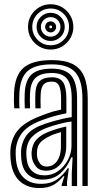

<svg xmlns="http://www.w3.org/2000/svg" viewBox="-20 -900 487 929"><path d="M378.8 0V-421.8Q378.8 -511 344.6 -549.8Q310.5 -588.5 231.2 -588.5Q149.8 -588.5 113.2 -555.8Q76.8 -523 73.8 -447.5Q73 -431 73 -412.5Q73 -394 74.5 -375.8H48.8Q47.5 -395 47.2 -411.5Q47 -428 47.8 -448.5Q51.2 -535.2 94.2 -572.2Q137.2 -609.2 231.2 -609.2Q293.5 -609.2 331.5 -590.2Q369.5 -571.2 387 -530Q404.5 -488.8 404.5 -421.8V0ZM195.2 -51.5Q232.5 -51.5 262 -72.8Q291.5 -94 308.8 -126.9Q326 -159.8 326 -194.8V-312.2Q300 -309 267.8 -300.6Q235.5 -292.2 204.5 -280.8Q159.2 -263.5 134.5 -237.2Q109.8 -211 107.2 -165.2Q107 -157.5 107.5 -149.8Q108 -142 108.5 -136Q111.8 -95 134.4 -73.2Q157 -51.5 195.2 -51.5ZM201.8 -74Q171.2 -74 154.9 -93.4Q138.5 -112.8 134 -138.2Q133.5 -143.5 133 -151Q132.5 -158.5 132.8 -163Q135.5 -200.5 154.8 -222.9Q174 -245.2 212.2 -261Q231.5 -269 254.9 -276.1Q278.2 -283.2 300.5 -287.8V-192.5Q300.5 -160 289.1 -133Q277.8 -106 255.6 -90Q233.5 -74 201.8 -74ZM205.5 -94.2Q228 -94.2 243.5 -107.1Q259 -120 266.9 -141.8Q274.8 -163.5 274.8 -190.2V-261Q256.8 -256 243.2 -251Q229.8 -246 220.8 -241.2Q187.8 -225.8 173.6 -208.5Q159.5 -191.2 158.8 -163Q158.8 -157.2 158.9 -151.8Q159 -146.2 159.8 -140.5Q162.5 -124.5 173.2 -109.4Q184 -94.2 205.5 -94.2ZM169.8 9.8Q109.5 9.8 73.1 -25.8Q36.8 -61.2 31.2 -129.5Q30.5 -140 30 -153.2Q29.5 -166.5 30.2 -174.5Q35 -234 69.1 -272.9Q103.2 -311.8 179 -340Q197.8 -347.2 211.5 -352.2Q225.2 -357.2 240 -361.4Q254.8 -365.5 275.5 -369.8V-422Q275.5 -465.5 265.8 -485.4Q256 -505.2 231.2 -505.2Q202.5 -505.2 190.2 -490.4Q178 -475.5 176.8 -443Q176.2 -435 176.1 -416Q176 -397 176.8 -375.8H151.2Q150.2 -400 150.5 -416.8Q150.8 -433.5 151 -445.8Q153 -491 172.9 -508.5Q192.8 -526 231.2 -526Q270 -526 285.6 -501.4Q301.2 -476.8 301.2 -422V-352Q267 -345.2 240.9 -337.8Q214.8 -330.2 187.5 -320.2Q119.2 -295.8 89.8 -260.4Q60.2 -225 56 -172.5Q55.5 -164 55.9 -152.8Q56.2 -141.5 57 -131.5Q61.8 -72.2 93.4 -41.4Q125 -10.5 178 -10.5Q226.2 -10.5 256.9 -32.5Q287.5 -54.5 307.5 -86H313.2L304.2 -19.8V0H278.5L278 -4L291.5 -47.5H286.8Q263 -19 237.5 -4.6Q212 9.8 169.8 9.8ZM327.2 0.2V-62L331.2 -138.8H325.2Q304.5 -89.8 271.4 -60.4Q238.2 -31 185.8 -31Q142.2 -31.2 114.5 -56.8Q86.8 -82.2 82.8 -133.8Q82.2 -141 81.8 -151.6Q81.2 -162.2 81.8 -169.8Q85.5 -217 111.1 -248.6Q136.8 -280.2 196 -300.5Q219.8 -308.5 242.8 -314.9Q265.8 -321.2 287.2 -326Q308.8 -330.8 327 -333.2V-421.8Q327 -488.8 305 -517.8Q283 -546.8 231.2 -546.8Q177 -546.8 152.1 -523.4Q127.2 -500 125.2 -446.2Q124.8 -430.5 124.6 -412.6Q124.5 -394.8 125.5 -375.8H100Q98.8 -396 98.9 -413.9Q99 -431.8 99.5 -446.8Q102 -511.5 132.6 -539.6Q163.2 -567.8 231.2 -567.8Q296.5 -567.8 324.8 -533.9Q353 -500 353 -421.8V0.2ZM225 -660.2Q194.8 -660.2 169.8 -675Q144.8 -689.8 130.1 -714.6Q115.5 -739.5 115.5 -769.8Q115.5 -800.2 130.1 -825.1Q144.8 -850 169.8 -864.8Q194.8 -879.5 225 -879.5Q255.5 -879.5 280.4 -864.8Q305.2 -850 320 -825.1Q334.8 -800.2 334.8 -769.8Q334.8 -739.5 320 -714.6Q305.2 -689.8 280.4 -675Q255.5 -660.2 225 -660.2ZM225 -681Q262.2 -681 288.1 -707Q314 -733 314 -769.8Q314 -807 288.1 -832.9Q262.2 -858.8 225 -858.8Q188.2 -858.8 162.2 -832.9Q136.2 -807 136.2 -769.8Q136.2 -733 162.2 -707Q188.2 -681 225 -681ZM225 -701.8Q196.8 -701.8 176.9 -721.6Q157 -741.5 157 -769.8Q157 -798.2 176.9 -818.1Q196.8 -838 225 -838Q253.5 -838 273.4 -818.1Q293.2 -798.2 293.2 -769.8Q293.2 -741.5 273.4 -721.6Q253.5 -701.8 225 -701.8ZM225 -722.5Q244.8 -722.5 258.6 -736.4Q272.5 -750.2 272.5 -769.8Q272.5 -789.5 258.6 -803.4Q244.8 -817.2 225 -817.2Q205.5 -817.2 191.6 -803.4Q177.8 -789.5 177.8 -769.8Q177.8 -750.2 191.6 -736.4Q205.5 -722.5 225 -722.5ZM225 -743.2Q214 -743.2 206.2 -751Q198.5 -758.8 198.5 -770Q198.5 -781 206.2 -788.8Q214 -796.5 225.2 -796.5Q236.2 -796.5 243.9 -788.8Q251.5 -781 251.5 -769.8Q251.5 -758.8 243.9 -751Q236.2 -743.2 225 -743.2ZM225.2 -763.2Q231.8 -763.2 231.8 -770Q231.8 -776.5 225.2 -776.5Q218.5 -776.5 218.5 -770Q218.5 -763.2 225.2 -763.2Z"/></svg>

Font: Big Shoulders Inline Display Thin ExtraBold
Style: Regular
Weight: 800
Version: Version 2.002